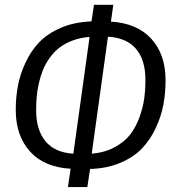

<svg xmlns="http://www.w3.org/2000/svg" viewBox="-20 -741 724 791"><path d="M662.1 -410.2Q662.1 -358.9 653.3 -310.8Q644.5 -262.7 622.1 -214.4Q599.6 -166 565.4 -129.9Q531.2 -93.8 476.1 -70.3Q420.9 -46.9 351.1 -44.9L339.8 29.8H259.8L271 -45.9Q162.6 -51.8 103.8 -116.7Q44.9 -181.6 44.9 -288.1Q44.9 -339.4 53.7 -387Q62.5 -434.6 85 -482.9Q107.4 -531.2 141.8 -567.1Q176.3 -603 231.4 -626.7Q286.6 -650.4 356.9 -652.8L367.2 -721.2H446.8L437 -651.9Q544.9 -645.5 603.5 -581.1Q662.1 -516.6 662.1 -410.2ZM357.9 -107.9Q411.6 -112.3 452.4 -134.5Q493.2 -156.7 516.6 -187Q540 -217.3 554.7 -258.3Q569.3 -299.3 574.2 -335.7Q579.1 -372.1 579.1 -412.1Q579.1 -494.1 540.3 -539.8Q501.5 -585.4 424.8 -589.8ZM282.2 -107.9 349.1 -588.9Q310.1 -585.9 278.1 -573.7Q246.1 -561.5 223.6 -543.7Q201.2 -525.9 184.1 -501.7Q167 -477.5 156.7 -452.1Q146.5 -426.8 139.9 -397Q133.3 -367.2 131.1 -341.3Q128.9 -315.4 128.9 -287.1Q128.9 -205.1 167.7 -158.7Q206.5 -112.3 282.2 -107.9Z"/></svg>

Font: Fira Sans Compressed Book
Style: Italic
Weight: 350
Width: 3
Italic angle: -8°
Designer: Carrois Corporate & Edenspiekermann AG
Foundry: Carrois Corporate GbR & Edenspiekermann AG
Version: Version 4.203;PS 004.203;hotconv 1.0.88;makeotf.lib2.5.64775